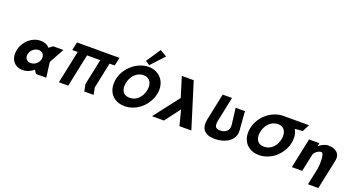

<svg xmlns="http://www.w3.org/2000/svg" viewBox="-67 -1982 5667 3088"><g transform="rotate(20 2766.5 -438.0)"><path d="M103.8 -256C72.3 -106 151.8 15 301.8 15C371.8 15 438.4 -16 485.2 -58H487.2L527 0H702L669.3 -258L809.9 -513H632.9L570.6 -464C537.2 -505 485 -528 416 -528C266 -528 135.4 -406 103.8 -256ZM291.8 -256C306.8 -327 370.3 -377 437.3 -377C503.3 -377 545.8 -327 530.8 -256C516.1 -186 455.6 -136 386.6 -136C314.6 -136 277.1 -186 291.8 -256Z M1196.1 -561.9H1422.2L1329.3 -120L1353.2 -0.9H1513L1489.1 -120L1581.8 -561H1670L1699.6 -702H1611.5L1611.5 -702.1H1451.7H1225.6H1065.8L1065.8 -702H972.6L943 -561H1036.1L918.3 -0.9H1078.1Z M2116.7 -803.2 2189.6 -756.1 2396.6 -980 2280.4 -1047.2ZM1762.8 -363.9C1719.8 -159.1 1832.6 -0.1 2040 -0.1C2241.4 -0.1 2426.1 -159.1 2469.2 -363.9C2512.3 -568.8 2387.4 -726.9 2192.8 -726.9C1999.8 -726.9 1805.9 -568.8 1762.8 -363.9ZM1935.4 -363.9C1957.4 -468.5 2037.2 -573 2160.4 -573C2284.5 -573 2318.6 -468.5 2296.6 -363.9C2274.7 -259.4 2200 -154.8 2072.5 -154.8C1941.6 -154.8 1913.4 -259.4 1935.4 -363.9Z M2981.5 0 2914.8 -263 2716.5 0H2512.5L2846.5 -433L2741 -773H2945L3185.5 0Z M3889.6 -587.5H3729.8L3764.4 -309.5C3778 -200.5 3696.9 -158.2 3618.7 -158.2C3540.5 -158.2 3512 -192.2 3536.6 -309.5L3621.9 -715H3462.1L3367 -262.8C3330.5 -89.4 3407.2 -1 3585.7 -1C3764.2 -1 3927 -98.6 3914.4 -262.8Z M4235.5 -363.9C4257.4 -468.4 4337.1 -572.8 4460.1 -573L4460.1 -573L4460.4 -573H4460.5C4584.6 -573 4618.7 -468.5 4596.7 -363.9C4574.8 -259.4 4500.1 -154.8 4372.6 -154.8C4241.7 -154.8 4213.5 -259.4 4235.5 -363.9ZM4492.5 -727 4492.4 -726.9C4299.6 -726.6 4106 -568.6 4062.9 -363.9C4019.9 -159.1 4132.6 -0.1 4340 -0.1C4541.5 -0.1 4726.2 -159.1 4769.3 -363.9C4787.9 -452.3 4775.2 -531.9 4739.2 -594L4872.6 -604L4934.5 -727Z M4906 0H5083L5144 -290C5154.7 -341 5217 -390 5270 -390C5327 -390 5315.7 -170 5305 -119L5244 171H5421L5528.1 -338C5558.1 -481 5437 -528 5343 -528C5287 -528 5229.9 -499 5181.5 -459H5179.5L5190.9 -513H5013.9Z"/></g></svg>

Font: Hussar
Style: BdOblTwo
Weight: 700
Foundry: Cannot Into Space Fonts
Version: Version 2.00